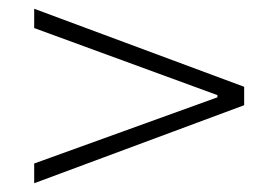

<svg xmlns="http://www.w3.org/2000/svg" viewBox="-20 -582 599 438"><path d="M58 -209 476 -360V-365L58 -518V-562L537 -384V-342L58 -164Z"/></svg>

Font: Nebula Sans Light
Style: Regular
Weight: 300
Italic angle: -9°
Designer: Paul D. Hunt for Adobe (as Source Sans)
Foundry: Nebula Entertainment & Broadcasting LLC
Version: Version 1.010